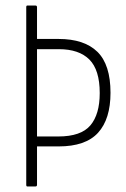

<svg xmlns="http://www.w3.org/2000/svg" viewBox="-20 -675 457 695"><path d="M79 0Q75 0 75 -6V-649Q75 -655 79 -655H108Q114 -655 114 -649V-534H192Q285 -534 332.5 -487.5Q380 -441 380 -339Q380 -244 335 -194.5Q290 -145 192 -145H114V-6Q114 0 108 0ZM114 -181H191Q273 -181 307 -221Q341 -261 341 -338Q341 -422 303.5 -459.5Q266 -497 193 -497H114Z"/></svg>

Font: Sofia Sans Condensed ExtraLight
Style: Regular
Weight: 250
Version: Version 4.100